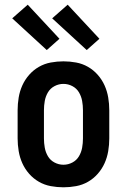

<svg xmlns="http://www.w3.org/2000/svg" viewBox="-20 -789 540 817"><path d="M250 8Q223 8 196 3Q169 -2 145.5 -15.5Q122 -29 104 -49.5Q86 -70 75 -94.5Q64 -119 59.5 -146Q55 -173 55 -200V-320Q55 -347 59.5 -374Q64 -401 75 -425.5Q86 -450 104 -470.5Q122 -491 145.5 -504.5Q169 -518 196 -523Q223 -528 250 -528Q277 -528 304 -523Q331 -518 354.5 -504.5Q378 -491 396 -470.5Q414 -450 425 -425.5Q436 -401 440.5 -374Q445 -347 445 -320V-200Q445 -173 440.5 -146Q436 -119 425 -94.5Q414 -70 396 -49.5Q378 -29 354.5 -15.5Q331 -2 304 3Q277 8 250 8ZM250 -88Q270 -88 288 -97.5Q306 -107 316 -124Q326 -141 329.5 -160.5Q333 -180 333 -200V-320Q333 -340 329.5 -359.5Q326 -379 316 -396Q306 -413 288 -422.5Q270 -432 250 -432Q230 -432 212 -422.5Q194 -413 184 -396Q174 -379 170.5 -359.5Q167 -340 167 -320V-200Q167 -180 170.5 -160.5Q174 -141 184 -124Q194 -107 212 -97.5Q230 -88 250 -88ZM349 -576 202 -711 268 -769 403 -624ZM179 -576 32 -711 98 -769 233 -624Z"/></svg>

Font: Iosevka Curly Slab
Style: Bold
Weight: 700
Monospace: yes
Designer: Belleve Invis
Foundry: Belleve Invis
Version: Version 22.1.2; ttfautohint (v1.8.4)